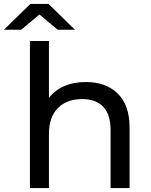

<svg xmlns="http://www.w3.org/2000/svg" viewBox="-60 -949 761 969"><path d="M231 -799 139 -876 47 -799H-40L93 -929H185L318 -799ZM374 -535Q475 -535 534.5 -476.5Q594 -418 594 -305V0H498V-294Q498 -371 461 -410Q424 -449 355 -449Q277 -449 232 -403.5Q187 -358 187 -273V0H91V-742H187V-455Q250 -535 374 -535Z"/></svg>

Font: Montserrat
Style: Regular
Weight: 500
Designer: Julieta Ulanovsky
Foundry: Julieta Ulanovsky
Version: Version 7.200;PS 007.200;hotconv 1.0.88;makeotf.lib2.5.64775